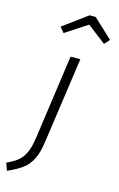

<svg xmlns="http://www.w3.org/2000/svg" viewBox="-201 -839 683 1101"><g transform="rotate(15 140.5 -288.0)"><path d="M-56 160Q-15 141 8.5 122Q32 103 48 70Q64 37 72 -19L143 -523H201L129 -17Q120 51 100 91Q80 131 48 155Q16 179 -40 204ZM43 -674 187 -780H223L337 -674L309 -643L199 -728L69 -643Z"/></g></svg>

Font: Fira Sans Light
Style: Italic
Weight: 300
Italic angle: -8°
Designer: bBox Type GmbH & Carrois Corporate GbR & Edenspiekermann AG
Foundry: bBox Type GmbH & Carrois Corporate GbR & Edenspiekermann AG
Version: Version 4.301